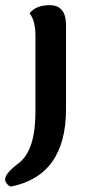

<svg xmlns="http://www.w3.org/2000/svg" viewBox="-63 -441 329 730"><path d="M-22 268.6Q-43.5 258.3 -43.5 239.7Q-43.5 218.8 8.8 178.7Q71.8 130.4 71.8 -16.1V-305.7Q71.8 -362.8 49.3 -390.6Q73.7 -421.4 126 -421.4Q188 -421.4 188 -345.2V-25.9Q188 226.6 -22 268.6Z"/></svg>

Font: Bainsley
Style: Bold
Weight: 700
Designer: Paul James MIller
Foundry: High-Logic / Made with FontCreator
Version: Version 1.411;March 28, 2021;FontCreator 13.0.0.2683 64-bit